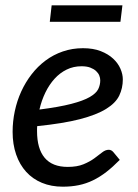

<svg xmlns="http://www.w3.org/2000/svg" viewBox="-20 -696 520 723"><path d="M27.5 0ZM442.5 -397Q442.5 -364 429 -336Q415.5 -308 379.5 -285.8Q343.5 -263.5 280.8 -247.2Q218 -231 120 -221Q119.5 -216 119.5 -211.2Q119.5 -206.5 119.5 -202Q119.5 -136 148.2 -101.8Q177 -67.5 235 -67.5Q270.5 -67.5 294.5 -77.5Q318.5 -87.5 335.2 -99.8Q352 -112 364.5 -122Q377 -132 389.5 -132Q399.5 -132 407 -123L431 -94Q405 -67.5 380.5 -48.5Q356 -29.5 330.2 -17Q304.5 -4.5 276.8 1.2Q249 7 216.5 7Q173 7 138 -7.5Q103 -22 78.5 -49Q54 -76 40.8 -114.2Q27.5 -152.5 27.5 -199.5Q27.5 -239 35.8 -277.8Q44 -316.5 60 -351.5Q76 -386.5 99 -416.2Q122 -446 151.5 -468Q181 -490 216.5 -502.2Q252 -514.5 292.5 -514.5Q331 -514.5 359.2 -503.5Q387.5 -492.5 406 -475.2Q424.5 -458 433.5 -437.2Q442.5 -416.5 442.5 -397ZM287 -446.5Q256.5 -446.5 231 -434Q205.5 -421.5 185.5 -399.5Q165.5 -377.5 151 -347.8Q136.5 -318 128.5 -283.5Q203 -293 248.2 -304.8Q293.5 -316.5 317.8 -330.5Q342 -344.5 349.8 -360.2Q357.5 -376 357.5 -393.5Q357.5 -402.5 353.8 -411.8Q350 -421 341.5 -428.8Q333 -436.5 319.8 -441.5Q306.5 -446.5 287 -446.5ZM174.5 -676H441L433.5 -614H167.5Z"/></svg>

Font: Lato Medium
Style: Italic
Weight: 500
Italic angle: -7°
Designer: Lukasz Dziedzic
Foundry: tyPoland Lukasz Dziedzic
Version: Version 2.006; 2014-01-15